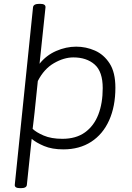

<svg xmlns="http://www.w3.org/2000/svg" viewBox="-20 -772 685 1000"><path d="M85 208Q55 208 57 190L152 -734Q154 -752 185 -752H189Q218 -752 217 -734L186 -440Q221 -484 272.5 -506.5Q324 -529 377 -529Q428 -529 474.5 -508.5Q521 -488 551 -441.5Q581 -395 581 -315Q581 -218 548.5 -145.5Q516 -73 455 -33.5Q394 6 310 6Q251 6 209.5 -11.5Q168 -29 145 -49L120 190Q119 208 89 208ZM305 -49Q376 -49 422.5 -82.5Q469 -116 492 -175Q515 -234 515 -313Q515 -399 473 -436Q431 -473 362 -473Q313 -473 261 -443Q209 -413 177 -350L160 -186Q158 -168 155.5 -146.5Q153 -125 150 -101Q168 -83 207.5 -66Q247 -49 305 -49Z"/></svg>

Font: Asap Semi Expanded Semi Expanded Light
Style: Italic
Weight: 300
Width: 6
Italic angle: -6°
Designer: Pablo Cosgaya
Foundry: Omnibus-Type
Version: Version 3.001; ttfautohint (v1.8.4.7-5d5b)